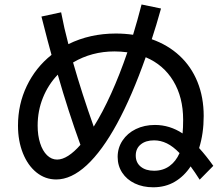

<svg xmlns="http://www.w3.org/2000/svg" viewBox="-20 -794 978 839"><path d="M494.1 -108.4Q494.1 -147.9 515.4 -179.9Q536.6 -211.9 573.7 -230Q610.8 -248 657.2 -248Q721.7 -248 777.8 -210.9Q780.3 -235.4 780.3 -270.5Q780.3 -369.1 737.3 -440.2Q694.3 -511.2 616.7 -543.9Q556.6 -373.5 491.5 -253.9Q426.3 -134.3 358.9 -72Q291.5 -9.8 225.6 -9.8Q177.7 -9.8 139.6 -40.3Q101.6 -70.8 80.1 -124.5Q58.6 -178.2 58.6 -245.1Q58.6 -338.4 97.2 -418.7Q135.7 -499 205.1 -554.2Q197.3 -581.1 188 -617.2Q178.7 -653.3 169.9 -687.5L161.1 -721.7L247.1 -740.2Q259.8 -672.9 278.8 -601.1Q372.6 -647.5 486.3 -647.5Q523.9 -647.5 561.5 -642.1Q580.1 -702.6 598.6 -774.4L683.6 -756.8Q662.1 -679.7 643.1 -622.6Q713.9 -597.7 764.9 -550.3Q815.9 -502.9 843 -436Q870.1 -369.1 870.1 -287.1Q870.1 -210.4 850.1 -147Q881.3 -112.8 912.1 -69.3L852.5 -8.8Q831.1 -42.5 813 -66.9Q784.7 -23.9 743.7 0.2Q702.6 24.4 649.4 24.4Q604.5 24.4 569.1 7.6Q533.7 -9.3 513.9 -39.6Q494.1 -69.8 494.1 -108.4ZM229.5 -96.7Q252.4 -96.7 278.3 -113.3Q304.2 -129.9 331.5 -161.1Q278.3 -307.6 232.4 -467.8Q190.4 -423.8 167.5 -366.7Q144.5 -309.6 144.5 -245.1Q144.5 -202.1 155.3 -168.5Q166 -134.8 185.5 -115.7Q205.1 -96.7 229.5 -96.7ZM389.6 -240.7Q428.2 -302.2 465.8 -385.3Q503.4 -468.3 536.6 -565.4Q507.8 -569.3 480.5 -569.3Q380.9 -569.3 299.3 -521Q338.4 -384.3 389.6 -240.7ZM653.3 -47.9Q691.9 -47.9 720.2 -68.1Q748.5 -88.4 764.6 -125Q736.3 -154.3 709.2 -167.5Q682.1 -180.7 653.3 -180.7Q616.7 -180.7 595 -162.8Q573.2 -145 573.2 -114.3Q573.2 -83.5 595 -65.7Q616.7 -47.9 653.3 -47.9Z"/></svg>

Font: Pretendard Medium
Style: Regular
Weight: 500
Designer: Base glyphs from Inter by Rasmus Andersson; Hangeul glyphs from Noto Sans CJK(Source Han Sans) by Jang Soo-young and Kan
Foundry: Kil Hyung-jin
Version: Version 1.309